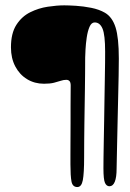

<svg xmlns="http://www.w3.org/2000/svg" viewBox="-20 -622 500 736"><path d="M276.5 95Q258 95 254 73.5Q250 52 250 8Q250 -1.5 250 -26Q250 -50.5 250.2 -83Q250.5 -115.5 250.5 -150.2Q250.5 -185 250.5 -216Q250.5 -247 250.8 -268.2Q251 -289.5 251 -294Q251 -306 246.5 -311Q242 -316 234 -316Q223.5 -316 212.5 -312.2Q201.5 -308.5 186.8 -304.8Q172 -301 148.5 -301Q112.5 -301 83.8 -318.5Q55 -336 38.5 -367.5Q22 -399 22 -440.5Q22 -494.5 42.8 -526.8Q63.5 -559 95.8 -575Q128 -591 163 -596.2Q198 -601.5 226.5 -601.5Q243 -601.5 271.2 -599.8Q299.5 -598 329.8 -592Q360 -586 382.5 -573Q410.5 -556.5 423 -517Q435.5 -477.5 435.5 -397.5Q435.5 -371 434.8 -333Q434 -295 433 -251.8Q432 -208.5 431 -164.8Q430 -121 429.2 -82.5Q428.5 -44 427.8 -16Q427 12 427 24Q427 57.5 420 74.8Q413 92 399.5 92Q388.5 92 382.5 79.2Q376.5 66.5 376.5 22.5Q376.5 10 376.8 -17Q377 -44 377.8 -80Q378.5 -116 379.2 -157.2Q380 -198.5 380.5 -239.8Q381 -281 381.8 -317.5Q382.5 -354 382.8 -382Q383 -410 383 -424Q383 -488.5 373 -512.2Q363 -536 343 -536Q330.5 -536 323.2 -519.2Q316 -502.5 312.5 -478.5Q309 -454.5 307.8 -432.5Q306.5 -410.5 306.5 -401Q306.5 -372 306.2 -341.2Q306 -310.5 305.5 -278.8Q305 -247 304.5 -214.2Q304 -181.5 303.5 -148.8Q303 -116 302.8 -83.5Q302.5 -51 302.5 -19Q302.5 42 297.5 68.5Q292.5 95 276.5 95Z"/></svg>

Font: Gluten Light
Style: Regular
Weight: 300
Designer: Tyler Finck
Foundry: Etcetera Type Company
Version: Version 1.300